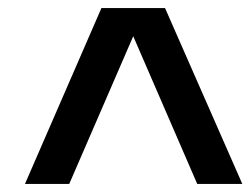

<svg xmlns="http://www.w3.org/2000/svg" viewBox="-20 -708 624 477"><path d="M470 -251 311 -618 152 -251H42L232 -688H390L582 -251Z"/></svg>

Font: Libra Sans Modern
Style: Bold Italic
Weight: 700
Italic angle: -12°
Foundry: Stefan Peev, Context Ltd
Version: Version 1.000